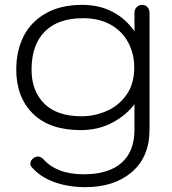

<svg xmlns="http://www.w3.org/2000/svg" viewBox="-20 -520 709 791"><path d="M112 170Q105 163 105 154Q105 140 119 131Q126 125 136 125Q149 125 161 138Q184 165 225.5 181.5Q267 198 325 198Q427 198 480.5 151Q534 104 534 14V-91Q500 -45 442.5 -14.5Q385 16 312 16Q184 16 115.5 -52Q47 -120 47 -233Q47 -310 77 -370Q107 -430 168.5 -465Q230 -500 319 -500Q388 -500 442.5 -472Q497 -444 534 -391V-467Q534 -481 543 -490.5Q552 -500 566 -500Q579 -500 587.5 -490.5Q596 -481 596 -467V14Q596 126 523.5 188.5Q451 251 332 251Q262 251 204.5 230.5Q147 210 112 170ZM533 -242Q533 -299 508 -345.5Q483 -392 435.5 -418.5Q388 -445 322 -445Q219 -445 164.5 -390Q110 -335 110 -233Q110 -145 162.5 -93Q215 -41 316 -41Q370 -41 420 -63Q470 -85 501.5 -130Q533 -175 533 -242Z"/></svg>

Font: Kodchasan Light
Style: Regular
Weight: 300
Version: Version 1.000; ttfautohint (v1.6)